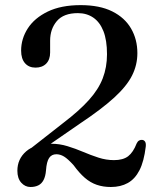

<svg xmlns="http://www.w3.org/2000/svg" viewBox="-20 -734 635 768"><path d="M115.5 -112.5 93 -132.5 234 -243Q297 -291 335.5 -333.8Q374 -376.5 391 -420.8Q408 -465 408 -517Q408 -573 393.8 -609.2Q379.5 -645.5 353.2 -663.5Q327 -681.5 291.5 -681.5Q234.5 -681.5 207.5 -649.8Q180.5 -618 180.5 -571.5V-524Q180.5 -495.5 164.8 -479.5Q149 -463.5 122 -463.5Q95.5 -463.5 80 -481.2Q64.5 -499 64.5 -531.5Q64.5 -579 91.2 -620.5Q118 -662 171.2 -687.8Q224.5 -713.5 302.5 -713.5Q378.5 -713.5 428.8 -688.5Q479 -663.5 504.2 -620Q529.5 -576.5 529.5 -521.5Q529.5 -474 508.2 -431.8Q487 -389.5 436.8 -343.5Q386.5 -297.5 299.5 -239.5ZM49.5 -51Q49.5 -98 84.5 -128.5Q119.5 -159 185.5 -159Q218.5 -159 250.2 -149.2Q282 -139.5 312.5 -126.5Q343 -113.5 373.8 -103.5Q404.5 -93.5 436 -93.5Q472.5 -93.5 492.8 -109.2Q513 -125 526.5 -160Q530.5 -168.5 536.2 -171.8Q542 -175 548 -174.5Q556 -174 560.2 -167.5Q564.5 -161 563 -147.5Q556 -88.5 538 -53.2Q520 -18 491.2 -2Q462.5 14 423.5 14Q392.5 14 367 5.2Q341.5 -3.5 319.2 -22.8Q297 -42 274.5 -73Q251.5 -98.5 236.2 -107.8Q221 -117 205.5 -117Q186.5 -117 176.5 -102.2Q166.5 -87.5 164 -52.5Q162 -28.5 154.2 -13.8Q146.5 1 133.2 7.5Q120 14 102 14Q80.5 14 65 -3.2Q49.5 -20.5 49.5 -51Z"/></svg>

Font: Fraunces 12pt
Style: Regular
Weight: 400
Version: Version 1.000;[b76b70a41]